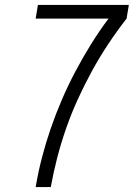

<svg xmlns="http://www.w3.org/2000/svg" viewBox="-20 -755 540 775"><path d="M124 0Q134 -60 149.5 -119.5Q165 -179 185 -237Q205 -295 229.5 -352Q254 -409 283.5 -465Q313 -521 346.5 -575Q380 -629 418 -680H124L133 -735H500L491 -680Q452 -630 416.5 -576.5Q381 -523 350.5 -467Q320 -411 294 -354Q268 -297 247.5 -238.5Q227 -180 211.5 -120.5Q196 -61 185 0Z"/></svg>

Font: iosevka_custom_sans_ss08 Light
Style: Italic
Weight: 300
Italic angle: -10°
Designer: Belleve Invis
Foundry: Belleve Invis
Version: Version 10.3.0; ttfautohint (v1.8.3)